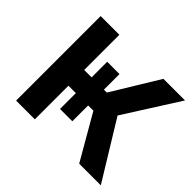

<svg xmlns="http://www.w3.org/2000/svg" viewBox="-128 -689 850 850"><g transform="rotate(45 296.5 -264.5)"><path d="M61.5 0V-529.3H178.7V-309.1H320.3L454.6 -529.3H589.8L425.8 -271L591.8 0H456.5L335 -210.4H178.7V0ZM225.1 -406.7H302.2V-111.3H225.1Z"/></g></svg>

Font: Inter Cardless Tabular Medium
Style: Regular
Weight: 500
Designer: Rasmus Andersson
Foundry: rsms
Version: Version 4.000;git-4fc901f